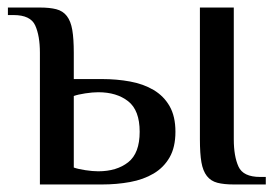

<svg xmlns="http://www.w3.org/2000/svg" viewBox="-20 -490 728 510"><path d="M176 -45Q187 -41 206.5 -38Q226 -35 241 -35Q290 -35 320.5 -59Q351 -83 351 -140Q351 -197 320.5 -221Q290 -245 241 -245Q226 -245 206.5 -242Q187 -239 176 -235ZM176 -280H251Q290 -280 325.5 -273.5Q361 -267 388 -251Q415 -235 430.5 -208Q446 -181 446 -140Q446 -99 430.5 -72Q415 -45 388 -29Q361 -13 325.5 -6.5Q290 0 251 0H86V-350Q86 -395 73.5 -422.5Q61 -450 16 -450H1V-470H86Q112 -470 129.5 -465.5Q147 -461 157.5 -447.5Q168 -434 172 -410.5Q176 -387 176 -350ZM511 -470H601V-120Q601 -75 613.5 -47.5Q626 -20 671 -20H686V0H601Q575 0 557.5 -4.5Q540 -9 529.5 -22.5Q519 -36 515 -59Q511 -82 511 -120Z"/></svg>

Font: Philosopher
Style: Regular
Weight: 400
Designer: Jovanny Lemonad
Foundry: Jovanny Lemonad
Version: Version 1.000